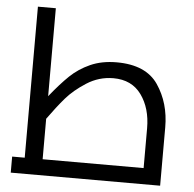

<svg xmlns="http://www.w3.org/2000/svg" viewBox="-52 -770 829 822"><g transform="rotate(5 363.0 -359.0)"><path d="M666 -251V0H24V-69H78V-718H155V-340Q200 -396 236.5 -431Q273 -466 322 -488Q371 -510 435 -510Q561 -510 613.5 -432.5Q666 -355 666 -251ZM155 -243V-69H589V-240Q589 -326 547.5 -383.5Q506 -441 427 -441Q365 -441 312 -407Q259 -373 226 -334.5Q193 -296 155 -243Z"/></g></svg>

Font: Cairo
Style: Regular
Weight: 400
Designer: Mohamed Gaber, the designers of Titillium
Foundry: Kief Type Foundry
Version: Version 2.009; ttfautohint (v1.5.33-1714) -l 8 -r 50 -G 200 